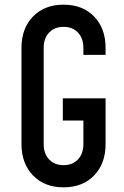

<svg xmlns="http://www.w3.org/2000/svg" viewBox="-20 -786 532 822"><path d="M252 16Q170.5 16 121.2 -35Q72 -86 72 -169V-581Q72 -664.5 121.2 -715.2Q170.5 -766 252 -766Q334 -766 383 -715.2Q432 -664.5 432 -581V-551H337V-581Q337 -621.5 314 -646.2Q291 -671 252 -671Q213 -671 190 -646.2Q167 -621.5 167 -581V-169Q167 -128.5 190 -103.8Q213 -79 252 -79Q291 -79 314 -103.8Q337 -128.5 337 -169V-270H249V-365H432V-169Q432 -86 383 -35Q334 16 252 16Z"/></svg>

Font: Mohave Light Medium
Style: Regular
Weight: 500
Version: Version 2.003